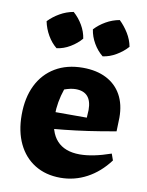

<svg xmlns="http://www.w3.org/2000/svg" viewBox="-87 -828 692 903"><g transform="rotate(10 259.0 -376.5)"><path d="M264 13Q194 13 142 -19Q90 -51 62 -109.5Q34 -168 34 -247Q34 -329 63.5 -389Q93 -449 148.5 -482Q204 -515 280 -515Q345 -515 392 -491Q439 -467 464 -422Q489 -377 489 -314L487 -248Q415 -235 356 -226.5Q297 -218 243.5 -212.5Q190 -207 135 -203L136 -287H338L340 -324Q340 -367 321 -388.5Q302 -410 264 -410Q251 -410 237.5 -407Q224 -404 210 -399Q199 -367 193.5 -335.5Q188 -304 188 -273Q188 -193 225.5 -152Q263 -111 335 -111Q397 -111 483 -141L494 -110Q449 -50 390 -18.5Q331 13 264 13ZM191 -766Q217 -743 234.5 -713Q252 -683 257 -650Q236 -625 205 -606.5Q174 -588 141 -584Q116 -604 98 -635Q80 -666 73 -701Q96 -725 126.5 -742.5Q157 -760 191 -766ZM411 -766Q435 -743 453.5 -713Q472 -683 478 -650Q456 -625 424.5 -606.5Q393 -588 361 -584Q335 -605 317 -636Q299 -667 294 -701Q316 -725 346.5 -742.5Q377 -760 411 -766Z"/></g></svg>

Font: Piazzolla Thin Black
Style: Regular
Weight: 900
Version: Version 2.005